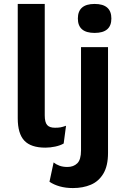

<svg xmlns="http://www.w3.org/2000/svg" viewBox="-20 -739 641 974"><path d="M207 -719V-154Q207 -119 219 -105Q231 -91 259 -91Q276 -91 287 -93Q298 -95 315 -101L303 -11Q286 -1 260.5 4.5Q235 10 210 10Q137 10 103.5 -25.5Q70 -61 70 -139V-719ZM460 -572Q375 -572 375 -645Q375 -719 460 -719Q545 -719 545 -645Q545 -572 460 -572ZM528 -500V37Q528 102 504.5 141.5Q481 181 441 198Q401 215 350 215Q313 215 283 206.5Q253 198 231 183L252 85Q264 95 281.5 101.5Q299 108 322 108Q353 108 372 89.5Q391 71 391 24V-500Z"/></svg>

Font: Work Sans SemiBold
Style: Regular
Weight: 600
Designer: Wei Huang
Foundry: Wei Huang
Version: Version 2.010; ttfautohint (v1.8.3)